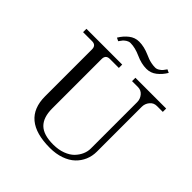

<svg xmlns="http://www.w3.org/2000/svg" viewBox="-236 -1078 1267 1267"><g transform="rotate(45 398.0 -444.0)"><path d="M222.7 -814Q244.1 -850.1 275.4 -874.8Q306.6 -899.4 345.7 -899.4Q392.1 -899.4 444.3 -876.5Q462.9 -868.7 473.6 -864.5Q484.4 -860.4 502.9 -856.4Q521.5 -852.5 540.5 -852.5Q554.7 -852.5 568.1 -861.1Q581.5 -869.6 588.9 -878.2Q596.2 -886.7 606.4 -901.9L628.9 -891.1Q607.4 -855 576.2 -830.3Q544.9 -805.7 505.9 -805.7Q458 -805.7 406.7 -829.1Q355 -852.5 311 -852.5Q296.9 -852.5 283.4 -844Q270 -835.4 262.7 -826.9Q255.4 -818.4 245.1 -803.2ZM39.1 -681.6V-712.9H373V-681.6H289.1Q251 -681.6 251 -642.6V-181.6Q251 -98.1 292 -57.9Q333 -17.6 423.8 -17.6Q472.7 -17.6 511.5 -32.2Q550.3 -46.9 572.8 -70.3Q595.2 -93.8 606.7 -120.6Q618.2 -147.5 618.2 -174.3V-607.4Q618.2 -636.2 599.6 -658.9Q581.1 -681.6 550.8 -681.6H496.1V-712.9H783.2V-681.6H728.5Q698.2 -681.6 679.7 -658.9Q661.1 -636.2 661.1 -607.4V-188.5Q661.1 -146.5 645.5 -110.1Q629.9 -73.7 600.8 -46.1Q571.8 -18.6 526.1 -2.4Q480.5 13.7 423.8 13.7Q161.1 13.7 161.1 -205.1V-642.6Q161.1 -681.6 123 -681.6Z"/></g></svg>

Font: Theano Modern
Style: Regular
Weight: 400
Designer: Alexey Kryukov
Version: Version 2.00